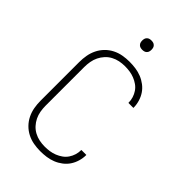

<svg xmlns="http://www.w3.org/2000/svg" viewBox="-270 -1028 1140 1140"><g transform="rotate(45 300.0 -458.0)"><path d="M297 8Q269 8 241 3Q213 -2 187.5 -15Q162 -28 142 -48.5Q122 -69 109.5 -94.5Q97 -120 92 -148Q87 -176 87 -205V-530Q87 -559 92 -587Q97 -615 109.5 -640.5Q122 -666 142 -686.5Q162 -707 187.5 -720Q213 -733 241 -738Q269 -743 297 -743Q323 -743 348.5 -739.5Q374 -736 398 -726.5Q422 -717 443 -701Q464 -685 478 -664Q492 -643 499.5 -617.5Q507 -592 507 -567V-565H465V-566Q465 -587 459 -606.5Q453 -626 441.5 -643Q430 -660 413 -672Q396 -684 377 -691.5Q358 -699 338 -702Q318 -705 297 -705Q274 -705 251.5 -700.5Q229 -696 208.5 -685Q188 -674 172.5 -657Q157 -640 147 -619.5Q137 -599 133 -576Q129 -553 129 -530V-205Q129 -182 133 -159Q137 -136 147 -115.5Q157 -95 172.5 -78Q188 -61 208.5 -50Q229 -39 251.5 -34.5Q274 -30 297 -30Q318 -30 338 -33Q358 -36 377 -43.5Q396 -51 413 -63Q430 -75 441.5 -92Q453 -109 459 -128.5Q465 -148 465 -169V-170H507V-168Q507 -143 499.5 -117.5Q492 -92 478 -71Q464 -50 443 -34Q422 -18 398 -8.5Q374 1 348.5 4.5Q323 8 297 8ZM300 -846Q292 -846 284.5 -848Q277 -850 271 -856Q265 -862 263 -869.5Q261 -877 261 -885Q261 -893 263 -900.5Q265 -908 271 -914Q277 -920 284.5 -922Q292 -924 300 -924Q308 -924 315.5 -922Q323 -920 329 -914Q335 -908 337 -900.5Q339 -893 339 -885Q339 -877 337 -869.5Q335 -862 329 -856Q323 -850 315.5 -848Q308 -846 300 -846Z"/></g></svg>

Font: Iosevka Extralight Extended
Style: Regular
Weight: 200
Width: 7
Monospace: yes
Designer: Belleve Invis
Foundry: Belleve Invis
Version: Version 32.5.0; ttfautohint (v1.8.4)